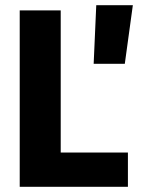

<svg xmlns="http://www.w3.org/2000/svg" viewBox="-20 -720 544 740"><path d="M341 -474 351 -700H492L461 -474ZM56 0V-680H214V-132H473V0Z"/></svg>

Font: Cairo ExtraBold
Style: Regular
Weight: 800
Designer: Mohamed Gaber, Accademia di Belle Arti di Urbino
Foundry: Kief Type Foundry, Accademia di Belle Arti di Urbino
Version: Version 3.117